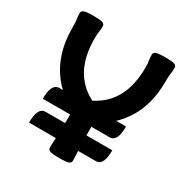

<svg xmlns="http://www.w3.org/2000/svg" viewBox="-156 -776 867 906"><g transform="rotate(30 278.0 -323.0)"><path d="M32.2 -633.8Q32.2 -643.6 43 -648.9Q53.7 -654.3 95.2 -654.3Q136.7 -654.3 147.2 -648.9Q157.7 -643.6 157.7 -633.8Q157.7 -613.3 155.3 -601.1Q152.8 -588.9 152.8 -564.9Q152.8 -374.5 290.5 -304.7Q429.7 -374.5 429.7 -564.9Q429.7 -588.9 427.2 -601.1Q424.8 -613.3 424.8 -633.8Q424.8 -643.6 435.5 -648.9Q446.3 -654.3 487.3 -654.3Q528.3 -654.3 538.8 -648.9Q549.3 -643.6 549.3 -633.8Q549.3 -613.3 546.9 -601.1Q544.4 -588.9 544.4 -554.2Q544.4 -322.3 348.1 -215.8V-187Q348.1 -107.4 350.6 -70.3Q353 -33.2 353 -12.7Q353 -2.9 342.5 2.4Q332 7.8 290.5 7.8Q249 7.8 238.3 2.4Q227.5 -2.9 227.5 -12.7Q227.5 -33.2 230 -70.3Q232.4 -107.4 232.4 -187V-215.8Q37.1 -322.3 37.1 -554.2Q37.1 -588.9 34.7 -601.1Q32.2 -613.3 32.2 -633.8ZM447.8 -195.8H83.5Q83.5 -278.8 125.5 -278.8H489.3Q489.3 -195.8 447.8 -195.8ZM447.8 -65.9H83.5Q83.5 -148.9 125.5 -148.9H489.3Q489.3 -65.9 447.8 -65.9Z"/></g></svg>

Font: Bainsley
Style: Bold
Weight: 700
Designer: Paul James MIller
Foundry: High-Logic / Made with FontCreator
Version: Version 1.411;March 28, 2021;FontCreator 13.0.0.2683 64-bit